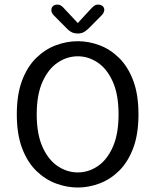

<svg xmlns="http://www.w3.org/2000/svg" viewBox="-20 -804 674 834"><path d="M318 10.5Q270 10.5 223 -7Q176 -24.5 137.5 -62Q99 -99.5 76 -160.2Q53 -221 53 -307.5Q53 -394 76 -454.5Q99 -515 137.5 -552.5Q176 -590 223 -607.5Q270 -625 318 -625Q365.5 -625 412.2 -607.5Q459 -590 497.2 -552.5Q535.5 -515 558.5 -454.5Q581.5 -394 581.5 -307.5Q581.5 -221 558.5 -160.2Q535.5 -99.5 497.2 -62Q459 -24.5 412.2 -7Q365.5 10.5 318 10.5ZM318 -55Q364 -55 404.5 -82.2Q445 -109.5 470 -165.5Q495 -221.5 495 -307.5Q495 -393 470 -449Q445 -505 404.5 -532.2Q364 -559.5 318 -559.5Q271.5 -559.5 230.8 -532.2Q190 -505 164.8 -449Q139.5 -393 139.5 -307.5Q139.5 -221.5 164.8 -165.5Q190 -109.5 230.8 -82.2Q271.5 -55 318 -55ZM421 -737 374 -689.5Q359.5 -674 347.2 -666.2Q335 -658.5 317.5 -658.5Q300 -658.5 287.5 -666.2Q275 -674 261 -689.5L214 -737Q203 -748.5 203 -760Q203 -770.5 210 -777.2Q217 -784 228.5 -784Q239.5 -784 247 -778.2Q254.5 -772.5 263 -762.5L318 -704L371.5 -762Q380.5 -772 388 -778Q395.5 -784 406.5 -784Q418.5 -784 425.8 -777.5Q433 -771 433 -761Q433 -756 430.2 -749.8Q427.5 -743.5 421 -737Z"/></svg>

Font: Sono
Style: Regular
Weight: 400
Designer: Tyler Finck
Foundry: Tyler Finck
Version: Version 2.112